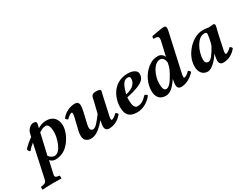

<svg xmlns="http://www.w3.org/2000/svg" viewBox="-84 -1350 2902 2239"><g transform="rotate(-30 1367.0 -230.0)"><path d="M316 -404C320 -422 329 -452 329 -464C329 -481 319 -491 287 -491C249 -491 207 -447 198 -409L186 -360C136 -324 99 -294 71 -259C75 -245 81 -223 99 -223C121 -252 143 -270 171 -293L75 151C69 179 54 191 22 196L3 199C-2 200 -7 201 -7 207V236L-5 238C-5 238 106 233 142 233C181 233 249 235 249 235L251 233V203C251 198 249 196 245 195L226 192C211 190 185 185 193 151L232 -23C247 -7 267 10 303 10C358 10 412 -10 453 -45C530 -111 575 -220 575 -289C575 -373 531 -439 431 -439C380 -439 343 -420 316 -404ZM447 -273C447 -207 402 -32 315 -32C289 -32 262 -46 241 -75L305 -354C330 -370 359 -388 397 -388C439 -388 447 -322 447 -273Z M980 -107C976 -86 972 -64 972 -47C972 -38 973 -29 975 -23C983 -3 995 10 1025 10C1095 10 1157 -23 1203 -82C1200 -91 1188 -110 1174 -110C1148 -80 1114 -63 1104 -63C1096 -63 1093 -71 1093 -81C1093 -94 1097 -110 1100 -124L1152 -361C1156 -381 1165 -406 1165 -416C1165 -433 1155 -443 1099 -443C1038 -443 1039 -400 1030 -361L992 -205C929 -123 893 -76 857 -76C820 -76 816 -117 826 -158L863 -318C870 -350 876 -392 870 -410C862 -431 851 -443 821 -443C751 -443 682 -410 636 -351C639 -342 651 -323 665 -323C691 -353 725 -370 735 -370C752 -370 745 -335 739 -309L701 -150C693 -116 693 -95 693 -78C693 -77 693 -77 693 -76C693 -16 743 6 782 6C834 6 889 -16 981 -124L983 -122C974 -80 980 -107 980 -107Z M1388 -199C1514 -226 1586 -255 1620 -288C1651 -317 1651 -351 1651 -369C1651 -404 1610 -439 1529 -439C1335 -439 1258 -269 1258 -142C1258 -57 1284 10 1404 10C1471 10 1549 -23 1608 -99C1603 -110 1588 -124 1576 -124C1519 -66 1488 -50 1440 -50C1401 -50 1387 -98 1387 -165C1387 -170 1387 -191 1388 -199ZM1538 -370C1538 -280 1448 -246 1395 -237C1429 -378 1467 -398 1506 -398C1527 -398 1538 -390 1538 -370Z M2056 -563 2015 -384C2003 -414 1974 -439 1936 -439C1883 -439 1844 -425 1799 -389C1713 -321 1669 -213 1669 -124C1669 -51 1701 10 1789 10C1846 10 1893 -30 1953 -118L1955 -117C1950 -95 1945 -67 1945 -47C1945 -13 1960 10 1996 10C2066 10 2132 -30 2182 -85C2179 -94 2167 -113 2153 -113C2127 -83 2093 -66 2083 -66C2075 -66 2072 -74 2072 -84C2072 -97 2076 -113 2079 -127L2180 -583C2187 -616 2195 -645 2195 -665C2195 -686 2188 -698 2165 -698C2134 -698 2042 -679 1999 -672C1993 -660 1991 -647 1994 -638C2056 -638 2072 -632 2056 -563ZM1988 -264C1981 -244 1971 -220 1957 -194C1908 -104 1870 -56 1831 -56C1802 -56 1790 -94 1790 -150C1790 -256 1853 -393 1939 -393C1977 -393 1999 -351 1999 -316C1999 -315 1999 -313 1999 -311ZM1994 -282 1997 -300C1997 -294 1995 -288 1994 -282Z M2680 -436C2662 -436 2639 -431 2621 -431C2615 -431 2610 -432 2605 -433C2578 -436 2580 -439 2540 -439C2456 -439 2376 -386 2321 -316C2276 -259 2247 -192 2247 -118C2247 -49 2281 10 2354 10C2397 10 2459 -38 2519 -127L2523 -125L2518 -107C2513 -86 2510 -64 2510 -47C2510 -38 2511 -29 2513 -23C2521 -3 2533 10 2563 10C2633 10 2695 -23 2741 -82C2738 -91 2726 -110 2712 -110C2686 -80 2652 -63 2642 -63C2634 -63 2631 -71 2631 -81C2631 -94 2635 -110 2638 -124L2680 -320C2689 -360 2701 -398 2701 -415C2701 -429 2693 -436 2680 -436ZM2537 -226C2488 -136 2448 -85 2416 -85C2385 -85 2372 -108 2372 -138C2372 -196 2392 -263 2423 -315C2452 -363 2492 -397 2535 -397C2556 -397 2567 -391 2569 -378C2569 -378 2562 -290 2537 -226Z"/></g></svg>

Font: Libertinus Serif
Style: Bold Italic
Weight: 700
Italic angle: -12°
Designer: Philipp H. Poll, Khaled Hosny
Foundry: Caleb Maclennan
Version: Version 7.050;RELEASE